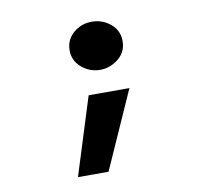

<svg xmlns="http://www.w3.org/2000/svg" viewBox="-63 -479 712 652"><g transform="rotate(-10 293.0 -153.0)"><path d="M239.3 -165H379.9L260.7 102.5H155.3ZM293 -409.2Q329.1 -409.2 356.9 -386.2Q384.8 -363.3 384.8 -326.2Q384.8 -289.1 356.4 -266.1Q328.1 -243.2 293 -243.2Q257.8 -243.2 230 -266.6Q202.1 -290 202.1 -326.2Q202.1 -362.3 229 -385.7Q255.9 -409.2 293 -409.2Z"/></g></svg>

Font: Thabit-Bold
Style: Bold
Weight: 700
Designer: Regenerated by Nadim Shaikli
Foundry: MAK Alagha
Version: 0.01